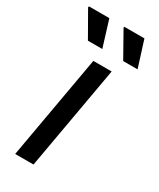

<svg xmlns="http://www.w3.org/2000/svg" viewBox="-205 -784 698 844"><g transform="rotate(30 144.5 -362.0)"><path d="M27 0 120 -526H213L120 0ZM234 -591 162 -719 163 -724H265L307 -591ZM55 -591 -18 -719 -16 -724H87L128 -591Z"/></g></svg>

Font: Archivo SemiExpanded
Style: Italic
Weight: 400
Width: 6
Italic angle: -10°
Designer: Hector Gatti
Foundry: Omnibus-Type
Version: Version 2.001